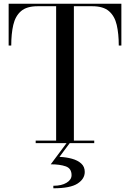

<svg xmlns="http://www.w3.org/2000/svg" viewBox="-20 -770 699 1033"><path d="M365 172.5Q365 136 333.5 125Q302 114 253 114L340 -2.5H357L300 74Q336 75.5 367 84Q398 92.5 417 109.8Q436 127 436 155Q436 192.5 397 217.8Q358 243 267 243V229.5Q311.5 229.5 338.2 213.2Q365 197 365 172.5ZM172 -13.5H282V-736.5H182Q123.5 -736.5 93 -710Q62.5 -683.5 51.5 -636Q40.5 -588.5 40.5 -525H26.5V-750H633V-525H619Q619 -588.5 608 -636Q597 -683.5 566.2 -710Q535.5 -736.5 477 -736.5H377.5V-13.5H487V0H172Z"/></svg>

Font: Bodoni Moda 16pt
Style: Regular
Weight: 400
Version: Version 2.3